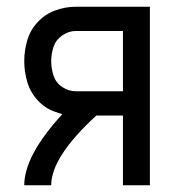

<svg xmlns="http://www.w3.org/2000/svg" viewBox="-20 -550 540 570"><path d="M52 0Q52 -88 165 -211Q155 -214 144 -218Q114 -228 92 -252Q70 -276 61 -306.5Q52 -337 52 -368.5Q52 -400 61 -430.5Q70 -461 92 -484.5Q114 -508 144 -519Q174 -530 205 -530H425V0H345V-207H266Q132 -84 132 0ZM345 -279V-458H205Q184 -458 165 -445Q146 -432 139 -411Q132 -390 132 -368.5Q132 -347 139 -325.5Q146 -304 165 -291.5Q184 -279 205 -279Z"/></svg>

Font: Iosevka SS08
Style: Regular
Weight: 400
Monospace: yes
Designer: Belleve Invis
Foundry: Belleve Invis
Version: 2.1.0; ttfautohint (v1.8.2)